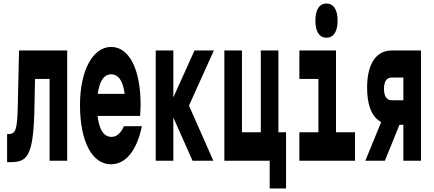

<svg xmlns="http://www.w3.org/2000/svg" viewBox="-20 -904 2440 1080"><path d="M39 8C132 8 165 -24 173 -266L177 -460H259V0H358V-620H87L80 -306C77 -174 68 -150 28 -150H20V8Z M768 -252C769 -268 771 -292 771 -313C771 -516 706 -640 605 -640C503 -640 430 -509 430 -313C430 -108 498 20 604 20C688 20 750 -58 778 -194H677C661 -157 637 -134 608 -134C580 -134 559 -150 546 -181C538 -200 532 -223 529 -252ZM530 -376C533 -401 539 -422 546 -440C560 -471 580 -486 605 -486C632 -486 651 -471 664 -442C672 -425 678 -403 681 -376Z M955 0V-243L1063 0H1180L1043 -310L1183 -620H1074L955 -356V-620H856V0Z M1589 156V-160H1546V-620H1447V-160H1341V-620H1242V0H1497V156Z M1664 -460H1771V-160H1664V0H1977V-160H1870V-620H1664ZM1816 -692C1857 -692 1879 -727 1879 -788C1879 -849 1857 -884 1816 -884C1776 -884 1754 -849 1754 -788C1754 -727 1776 -692 1816 -692Z M2348 0V-620H2184C2095 -620 2045 -544 2045 -411C2045 -322 2066 -259 2109 -227C2114 -223 2119 -220 2124 -217L2035 0H2145L2227 -202H2249V0ZM2184 -340C2155 -340 2140 -363 2140 -404C2140 -447 2155 -468 2184 -468H2249V-340Z"/></svg>

Font: Yard Headline
Style: Regular
Weight: 400
Monospace: yes
Designer: Roman Shamin
Foundry: Evil Martians
Version: Version 1.000